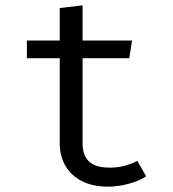

<svg xmlns="http://www.w3.org/2000/svg" viewBox="-20 -693 655 725"><path d="M531.8 -27.2Q504.6 -9.2 464.9 1.3Q425.1 11.8 387.2 11.8Q330.3 11.8 289.5 -9Q248.7 -29.7 227.2 -66.7Q205.6 -103.6 205.6 -151.3V-473.3H81.5V-540H205.6V-662.6L291.8 -672.8V-540H478.5L468.2 -473.3H291.8V-152.3Q291.8 -106.2 316.2 -83.1Q340.5 -60 394.9 -60Q449.7 -60 498.5 -85.6Z"/></svg>

Font: Fira Code Fixed
Style: Regular
Weight: 400
Monospace: yes
Designer: Carrois Corporate, Edenspiekermann AG, Nikita Prokopov
Foundry: Carrois Corporate, Edenspiekermann AG, Nikita Prokopov
Version: Version 5.002